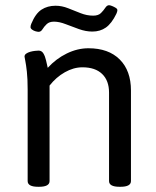

<svg xmlns="http://www.w3.org/2000/svg" viewBox="-20 -714 597 736"><path d="M126 2Q86 2 86 -20V-371Q86 -412 83 -439Q80 -466 77 -480.5Q74 -495 74 -497Q74 -504 80.5 -508.5Q87 -513 96 -515.5Q105 -518 114 -519Q123 -520 128 -520Q140 -520 146.5 -509Q153 -498 156.5 -482.5Q160 -467 163 -454Q195 -489 236 -509Q277 -529 319 -529Q396 -529 439 -486Q482 -443 482 -367V-20Q482 2 442 2H438Q398 2 398 -20V-359Q398 -405 371.5 -430.5Q345 -456 296 -456Q262 -456 228.5 -437Q195 -418 170 -386V-20Q170 2 130 2ZM128 -592Q124 -592 116.5 -594Q109 -596 103 -600.5Q97 -605 97 -610Q97 -616 100 -623Q116 -662 139 -677Q162 -692 193 -692Q217 -692 241 -682.5Q265 -673 289 -663.5Q313 -654 337 -654Q357 -654 367 -664Q377 -674 383.5 -684Q390 -694 398 -694Q402 -694 409.5 -691Q417 -688 423.5 -684Q430 -680 430 -675Q430 -672 429 -669Q428 -666 426 -661Q408 -624 386 -608.5Q364 -593 334 -593Q309 -593 282.5 -602.5Q256 -612 231.5 -621.5Q207 -631 187 -631Q169 -631 159 -621.5Q149 -612 143 -602Q137 -592 128 -592Z"/></svg>

Font: Asap
Style: Regular
Weight: 400
Designer: Pablo Cosgaya
Foundry: Omnibus-Type
Version: Version 3.001